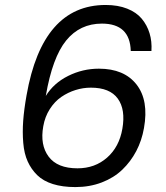

<svg xmlns="http://www.w3.org/2000/svg" viewBox="-20 -758 675 780"><path d="M595.2 -550.8H511.2Q508.3 -662.1 394 -662.1Q304.7 -662.1 248.8 -593.5Q192.9 -524.9 166 -368.2Q198.2 -420.4 257.1 -449.7Q315.9 -479 381.8 -479Q484.4 -479 534.7 -414.6Q585 -350.1 564.9 -237.8Q556.2 -187.5 533.7 -144.5Q511.2 -101.6 476.8 -68.6Q442.4 -35.6 393.3 -16.8Q344.2 2 286.1 2Q233.9 2 194.8 -10.3Q155.8 -22.5 131.3 -46.4Q106.9 -70.3 92.5 -102.1Q78.1 -133.8 74.5 -177.2Q70.8 -220.7 74.2 -267.1Q77.6 -313.5 87.9 -371.1Q152.3 -737.8 409.2 -737.8Q459 -737.8 496.6 -722.9Q534.2 -708 555.9 -681.9Q577.6 -655.8 587.6 -622.8Q597.7 -589.8 595.2 -550.8ZM349.1 -401.9Q317.4 -401.9 286.9 -392.3Q256.3 -382.8 229.2 -364.3Q202.1 -345.7 182.4 -314.9Q162.6 -284.2 155.8 -245.1Q142.1 -169.4 177.5 -121.8Q212.9 -74.2 294.9 -74.2Q365.7 -74.2 415 -117.7Q464.4 -161.1 477.1 -234.9Q490.7 -313 458.5 -357.4Q426.3 -401.9 349.1 -401.9Z"/></svg>

Font: SVN-Poppins
Style: Italic
Weight: 400
Italic angle: -10°
Designer: Ninad Kale (Devanagari), Jonny Pinhorn (Latin)
Foundry: Indian Type Foundry
Version: Version 3.002 2017